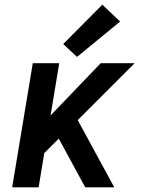

<svg xmlns="http://www.w3.org/2000/svg" viewBox="-20 -800 616 820"><path d="M32 0H145L169 -146L231 -208L344 0H468L312 -287L555 -530H410L196 -307L233 -530H120ZM309 -557 493 -708 417 -780 250 -612Z"/></svg>

Font: Iosevka Sparkle SmBdObl
Style: Regular
Weight: 600
Italic angle: -9°
Designer: Belleve Invis
Foundry: Belleve Invis
Version: Version 4.5.0; ttfautohint (v1.8.3)